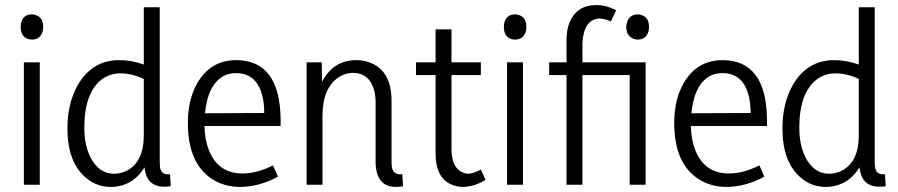

<svg xmlns="http://www.w3.org/2000/svg" viewBox="-20 -737 3584 766"><path d="M138.7 0V-488.3H75.2V0ZM152.3 -629.9Q152.3 -668.9 120.1 -677.7Q114.3 -679.7 107.4 -679.7Q73.2 -679.7 64.5 -646.5Q62.5 -637.7 62.5 -629.9Q62.5 -590.8 92.8 -581.1Q100.6 -579.1 107.4 -579.1Q140.6 -579.1 150.4 -612.3Q152.3 -621.1 152.3 -629.9Z M434.6 -43.9Q375 -43.9 340.8 -109.4Q316.4 -158.2 316.4 -227.5Q316.4 -366.2 385.7 -419.9Q418 -444.3 460 -444.3Q507.8 -444.3 553.7 -421.9V-197.3Q553.7 -90.8 485.4 -55.7Q461.9 -43.9 434.6 -43.9ZM553.7 -708V-479.5Q503.9 -497.1 456.1 -497.1Q346.7 -497.1 289.1 -395.5Q249 -323.2 249 -224.6Q249 -89.8 323.2 -27.3Q366.2 8.8 421.9 8.8Q508.8 7.8 556.6 -69.3Q565.4 20.5 661.1 5.9L658.2 -42Q625 -38.1 619.1 -66.4Q617.2 -78.1 617.2 -93.8V-708Z M1088.9 -32.2 1069.3 -77.1Q1004.9 -44.9 947.3 -44.9Q850.6 -44.9 813.5 -137.7Q796.9 -179.7 795.9 -234.4H1099.6V-258.8Q1097.7 -496.1 922.9 -497.1Q819.3 -497.1 766.6 -404.3Q729.5 -339.8 729.5 -246.1Q729.5 -84 828.1 -21.5Q876 8.8 939.5 8.8Q1015.6 7.8 1088.9 -32.2ZM921.9 -445.3Q1006.8 -445.3 1028.3 -347.7Q1034.2 -319.3 1034.2 -286.1L797.9 -285.2Q810.5 -411.1 884.8 -439.5Q902.3 -445.3 921.9 -445.3Z M1585 -42Q1550.8 -38.1 1543.9 -67.4Q1542 -79.1 1542 -94.7V-335Q1542 -451.2 1460.9 -485.4Q1433.6 -497.1 1400.4 -497.1Q1308.6 -496.1 1264.6 -410.2L1263.7 -488.3H1203.1V0H1266.6V-274.4Q1266.6 -385.7 1331.1 -428.7Q1357.4 -446.3 1387.7 -446.3Q1453.1 -446.3 1472.7 -377Q1478.5 -354.5 1478.5 -327.1V-88.9Q1480.5 7.8 1558.6 8.8Q1573.2 8.8 1587.9 5.9Z M1917 -19.5 1898.4 -60.5Q1868.2 -43.9 1845.7 -43.9Q1784.2 -51.8 1781.2 -136.7V-437.5H1898.4V-488.3H1781.2V-620.1H1717.8V-488.3H1639.6V-437.5H1717.8V-125Q1717.8 -22.5 1788.1 2Q1806.6 8.8 1828.1 8.8Q1873 7.8 1917 -19.5Z M2066.4 0V-488.3H2002.9V0ZM2080.1 -629.9Q2080.1 -668.9 2047.9 -677.7Q2042 -679.7 2035.2 -679.7Q2001 -679.7 1992.2 -646.5Q1990.2 -637.7 1990.2 -629.9Q1990.2 -590.8 2020.5 -581.1Q2028.3 -579.1 2035.2 -579.1Q2068.4 -579.1 2078.1 -612.3Q2080.1 -621.1 2080.1 -629.9Z M2303.7 0V-437.5H2492.2V0H2555.7V-488.3H2303.7V-567.4Q2309.6 -658.2 2369.1 -663.1Q2391.6 -663.1 2417 -651.4L2438.5 -696.3Q2398.4 -716.8 2359.4 -716.8Q2282.2 -716.8 2252.9 -649.4Q2240.2 -618.2 2240.2 -579.1V-488.3H2170.9V-437.5H2240.2V0ZM2569.3 -629.9Q2569.3 -668.9 2537.1 -677.7Q2531.2 -679.7 2524.4 -679.7Q2491.2 -679.7 2481.4 -647.5Q2478.5 -638.7 2478.5 -629.9Q2478.5 -592.8 2508.8 -582Q2516.6 -579.1 2524.4 -579.1Q2557.6 -579.1 2567.4 -612.3Q2569.3 -621.1 2569.3 -629.9Z M3029.3 -32.2 3009.8 -77.1Q2945.3 -44.9 2887.7 -44.9Q2791 -44.9 2753.9 -137.7Q2737.3 -179.7 2736.3 -234.4H3040V-258.8Q3038.1 -496.1 2863.3 -497.1Q2759.8 -497.1 2707 -404.3Q2669.9 -339.8 2669.9 -246.1Q2669.9 -84 2768.6 -21.5Q2816.4 8.8 2879.9 8.8Q2956.1 7.8 3029.3 -32.2ZM2862.3 -445.3Q2947.3 -445.3 2968.8 -347.7Q2974.6 -319.3 2974.6 -286.1L2738.3 -285.2Q2751 -411.1 2825.2 -439.5Q2842.8 -445.3 2862.3 -445.3Z M3287.1 -43.9Q3227.5 -43.9 3193.4 -109.4Q3168.9 -158.2 3168.9 -227.5Q3168.9 -366.2 3238.3 -419.9Q3270.5 -444.3 3312.5 -444.3Q3360.4 -444.3 3406.2 -421.9V-197.3Q3406.2 -90.8 3337.9 -55.7Q3314.5 -43.9 3287.1 -43.9ZM3406.2 -708V-479.5Q3356.4 -497.1 3308.6 -497.1Q3199.2 -497.1 3141.6 -395.5Q3101.6 -323.2 3101.6 -224.6Q3101.6 -89.8 3175.8 -27.3Q3218.8 8.8 3274.4 8.8Q3361.3 7.8 3409.2 -69.3Q3418 20.5 3513.7 5.9L3510.7 -42Q3477.5 -38.1 3471.7 -66.4Q3469.7 -78.1 3469.7 -93.8V-708Z"/></svg>

Font: Yaldevi Colombo
Style: Regular
Weight: 400
Designer: Sol Matas, Denzil Rajitha, Kosala Senevirathne and Pathum Egodawatta
Foundry: Mooniak
Version: Version 1.020 ; ttfautohint (v1.6)